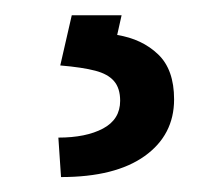

<svg xmlns="http://www.w3.org/2000/svg" viewBox="-20 -20 288 252"><path d="M133.8 25.9Q166.5 31.2 187.5 51.3Q208.5 71.3 208.5 110.4Q208.5 157.2 169.9 184.8Q131.3 212.4 60.1 212.4L56.6 160.6Q92.8 160.6 115.2 148.7Q137.7 136.7 137.7 112.3Q137.7 95.7 129.6 86.4Q121.6 77.1 105 72.8Q88.4 68.4 59.1 65.9L74.2 0H139.6Z"/></svg>

Font: Heebo
Style: Regular
Weight: 400
Designer: Oded Ezer
Foundry: Meir Sadan
Version: Version 2.001; ttfautohint (v1.5.14-ce02) -l 8 -r 50 -G 200 